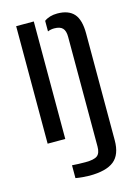

<svg xmlns="http://www.w3.org/2000/svg" viewBox="-123 -674 675 947"><g transform="rotate(-15 215.0 -201.0)"><path d="M143 199.5V134Q155.5 135 174.8 135.8Q194 136.5 211.5 136.5Q255 136.5 271.8 123.8Q288.5 111 288.5 77.5V-483Q288.5 -513.5 275.5 -527.2Q262.5 -541 232.5 -541Q215 -541 199.5 -534.5V-588.5Q226 -608 266 -608Q323 -608 350.8 -577Q378.5 -546 378.5 -476V69.5Q378.5 142.5 338.8 174.2Q299 206 213 206Q199 206 179 204.2Q159 202.5 143 199.5ZM54.5 0V-600H144.5V0Z"/></g></svg>

Font: Big Shoulders Stencil Text Medium
Style: Regular
Weight: 500
Designer: Patric King
Foundry: XO Type Co
Version: Version 1.000